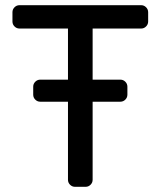

<svg xmlns="http://www.w3.org/2000/svg" viewBox="-20 -720 619 740"><path d="M551 -673V-637Q551 -626 543 -618Q535 -610 524 -610H337V-413H444Q455 -413 463 -405Q471 -397 471 -386V-355Q471 -344 463 -336Q455 -328 444 -328H337V-27Q337 -16 329 -8Q321 0 310 0H269Q258 0 250 -8Q242 -16 242 -27V-328H135Q124 -328 116 -336Q108 -344 108 -355V-386Q108 -397 116 -405Q124 -413 135 -413H242V-610H55Q44 -610 36 -618Q28 -626 28 -637V-673Q28 -684 36 -692Q44 -700 55 -700H524Q535 -700 543 -692Q551 -684 551 -673Z"/></svg>

Font: Hezaedrus
Style: Regular
Weight: 400
Designer: Hubert & Fischer
Foundry: Hubert & Fischer
Version: Version 1.10;September 3, 2019;FontCreator 11.5.0.2425 64-bi